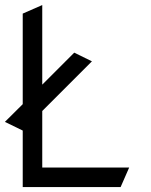

<svg xmlns="http://www.w3.org/2000/svg" viewBox="-23 -758 605 768"><path d="M67.9 -703.6 146 -737.8V-419.4L273.9 -547.4L344.7 -512.7L146 -314V-87.9H493.7L459.5 -9.8H67.9V-235.8L-3.4 -270.5L67.9 -341.3Z"/></svg>

Font: NovaMono
Style: Regular
Weight: 400
Monospace: yes
Version: Version 1.2